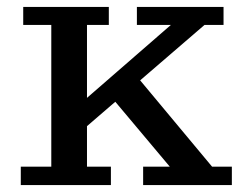

<svg xmlns="http://www.w3.org/2000/svg" viewBox="-20 -534 722 554"><path d="M40 0V-53H128V-462H47V-514H294V-462H231V-53H300V0ZM224 -164 182 -209 473 -462H375V-514H625V-462H570ZM393 0V-53H470L292 -265L362 -329L592 -53H649V0Z"/></svg>

Font: Montagu Slab 24pt
Style: Regular
Weight: 400
Designer: Florian Karsten
Foundry: Florian Karsten
Version: Version 1.000